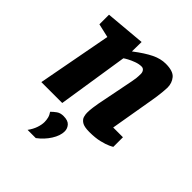

<svg xmlns="http://www.w3.org/2000/svg" viewBox="-205 -634 975 975"><g transform="rotate(45 282.5 -146.0)"><path d="M387 7Q350 7 334 -3.5Q318 -14 314 -28Q310 -42 310 -54Q310 -74 313 -94Q316 -114 318 -126L358 -328Q361 -342 362.5 -356Q364 -370 364 -387Q364 -399 357.5 -407.5Q351 -416 340 -416Q322 -416 301.5 -408.5Q281 -401 265.5 -392.5Q250 -384 245 -380L186 0H36L111 -399L37 -416V-485L252 -504L251 -436H252Q278 -456 300.5 -470.5Q323 -485 342.5 -494.5Q362 -504 380.5 -508.5Q399 -513 417 -513Q470 -513 489.5 -489.5Q509 -466 509 -433Q509 -422 507 -402Q505 -382 502.5 -363.5Q500 -345 498 -335L457 -95H527V-26Q525 -24 508 -16Q491 -8 460.5 -0.5Q430 7 387 7ZM158 221Q175 198 183 174.5Q191 151 191 132Q191 118 187.5 103.5Q184 89 174 75Q186 63 200.5 52.5Q215 42 238 42Q270 42 283.5 57.5Q297 73 297 93Q297 124 274.5 159.5Q252 195 217 221Z"/></g></svg>

Font: Faustina ExtraBold
Style: Italic
Weight: 800
Italic angle: -8°
Designer: Alfonso Garcia
Foundry: http://www.omnibus-type.com
Version: Version 1.200